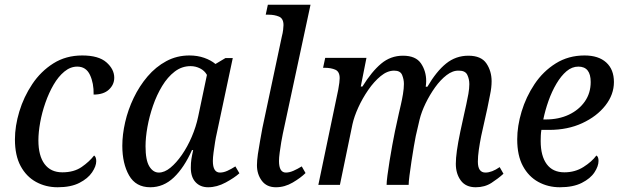

<svg xmlns="http://www.w3.org/2000/svg" viewBox="-20 -780 2619 810"><path d="M223 10Q173 10 132 -12.5Q91 -35 67 -79.5Q43 -124 43 -192Q43 -248 61.5 -309.5Q80 -371 116 -425Q152 -479 205 -512.5Q258 -546 327 -546Q396 -546 429 -517Q462 -488 462 -452Q462 -423 439.5 -402Q417 -381 375 -381Q376 -429 359.5 -464Q343 -499 306 -499Q277 -499 251.5 -478Q226 -457 206 -422.5Q186 -388 171.5 -346.5Q157 -305 149.5 -263.5Q142 -222 142 -188Q142 -123 168 -88Q194 -53 243 -53Q292 -53 324.5 -75.5Q357 -98 377 -124Q386 -118 386 -100Q386 -79 368.5 -53Q351 -27 315 -8.5Q279 10 223 10Z M614 10Q553 10 524.5 -40Q496 -90 496 -165Q496 -212 508 -264.5Q520 -317 544 -367Q568 -417 602.5 -457.5Q637 -498 681.5 -522Q726 -546 779 -546Q813 -546 841.5 -536Q870 -526 889 -510L931 -535H962L894 -215Q891 -203 887.5 -181.5Q884 -160 881 -137.5Q878 -115 878 -101Q878 -52 908 -52Q923 -52 939.5 -59.5Q956 -67 973 -78L990 -49Q969 -30 932 -10Q895 10 858 10Q825 10 805 -11.5Q785 -33 785 -72Q785 -93 787.5 -109Q790 -125 795 -147H790Q757 -73 713.5 -31.5Q670 10 614 10ZM650 -52Q674 -52 699 -72.5Q724 -93 747.5 -127Q771 -161 789 -203Q807 -245 816 -288L853 -464Q843 -482 824 -491.5Q805 -501 784 -501Q747 -501 717 -478Q687 -455 664 -417Q641 -379 625.5 -334Q610 -289 602 -244.5Q594 -200 594 -163Q594 -104 610 -78Q626 -52 650 -52Z M1144 10Q1105 10 1084.5 -17.5Q1064 -45 1064 -83Q1064 -102 1068 -130Q1072 -158 1077.5 -187.5Q1083 -217 1087 -240L1169 -626Q1173 -641 1174.5 -654.5Q1176 -668 1176 -674Q1176 -702 1157 -710Q1138 -718 1113 -718H1101L1110 -760H1290L1173 -215Q1170 -202 1166.5 -180.5Q1163 -159 1160 -137Q1157 -115 1157 -101Q1157 -52 1186 -52Q1201 -52 1218 -59.5Q1235 -67 1253 -78L1269 -50Q1249 -30 1215 -10Q1181 10 1144 10Z M1987 10Q1945 10 1924 -18.5Q1903 -47 1903 -89Q1903 -112 1907.5 -144.5Q1912 -177 1922 -225L1939 -303Q1942 -317 1947 -339Q1952 -361 1956 -384Q1960 -407 1960 -425Q1960 -446 1951.5 -464Q1943 -482 1916 -482Q1890 -483 1864 -463Q1838 -443 1815.5 -411.5Q1793 -380 1775.5 -344Q1758 -308 1750 -275L1734 -206Q1731 -192 1726 -162.5Q1721 -133 1716 -100Q1711 -67 1707.5 -39.5Q1704 -12 1704 0H1611Q1611 -13 1614.5 -40Q1618 -67 1623.5 -101Q1629 -135 1635 -168Q1641 -201 1646 -225L1663 -303Q1666 -316 1671 -337.5Q1676 -359 1680 -383Q1684 -407 1684 -426Q1684 -445 1676.5 -463.5Q1669 -482 1643 -482Q1614 -482 1586 -459Q1558 -436 1533.5 -400.5Q1509 -365 1491.5 -326.5Q1474 -288 1467 -256L1414 0H1323L1407 -402Q1410 -417 1411.5 -430.5Q1413 -444 1413 -450Q1413 -478 1394.5 -486Q1376 -494 1350 -494H1343L1352 -536H1526L1502 -415H1509Q1548 -478 1588 -511.5Q1628 -545 1680 -545Q1734 -545 1756 -512.5Q1778 -480 1778 -438Q1778 -428 1776 -414H1783Q1821 -479 1862 -512Q1903 -545 1956 -545Q2010 -545 2032 -512.5Q2054 -480 2054 -437Q2054 -411 2047.5 -380.5Q2041 -350 2036 -323L2010 -206Q2004 -176 2000 -148Q1996 -120 1996 -98Q1996 -52 2028 -52Q2055 -52 2088 -75L2104 -47Q2082 -27 2053.5 -8.5Q2025 10 1987 10Z M2342 10Q2292 10 2251 -12.5Q2210 -35 2186 -79.5Q2162 -124 2162 -192Q2162 -248 2180.5 -309.5Q2199 -371 2235 -425Q2271 -479 2324.5 -512.5Q2378 -546 2446 -546Q2505 -546 2537.5 -516.5Q2570 -487 2570 -434Q2570 -381 2534 -335Q2498 -289 2436.5 -260.5Q2375 -232 2297 -232H2264Q2262 -220 2261.5 -207.5Q2261 -195 2261 -185Q2261 -122 2286.5 -87.5Q2312 -53 2361 -53Q2406 -53 2441.5 -75.5Q2477 -98 2496 -124Q2505 -119 2505 -101Q2505 -79 2488 -53Q2471 -27 2434.5 -8.5Q2398 10 2342 10ZM2282 -276Q2337 -276 2379.5 -296Q2422 -316 2447 -351.5Q2472 -387 2472 -434Q2472 -499 2420 -499Q2393 -499 2370 -479.5Q2347 -460 2327.5 -427Q2308 -394 2294 -354.5Q2280 -315 2272 -276Z"/></svg>

Font: Noto Serif SemiCondensed
Style: Italic
Weight: 400
Width: 4
Italic angle: -12°
Designer: Monotype Design Team
Foundry: Monotype Imaging Inc.
Version: Version 2.013